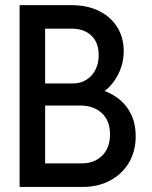

<svg xmlns="http://www.w3.org/2000/svg" viewBox="-20 -740 602 760"><path d="M149.4 0V-93.3H303.2Q353.5 -93.3 384.5 -124Q415.5 -154.8 415.5 -208.5Q415.5 -262.2 383.1 -292.2Q350.6 -322.3 296.9 -322.3H142.1V-409.7H269.5Q298.8 -409.7 321.8 -424.1Q344.7 -438.5 357.7 -463.6Q370.6 -488.8 370.6 -521.5Q370.6 -572.3 341.3 -599.4Q312 -626.5 265.1 -626.5H142.1V-719.7H261.7Q325.7 -719.7 372.6 -696.3Q419.4 -672.9 444.6 -631.8Q469.7 -590.8 469.7 -537.6Q469.7 -497.1 455.1 -461.4Q440.4 -425.8 416.7 -400.1Q393.1 -374.5 364.3 -363.3L365.2 -388.7Q410.2 -377.9 444.3 -353Q478.5 -328.1 497.8 -289.8Q517.1 -251.5 517.1 -200.7Q517.1 -141.6 490.5 -96.4Q463.9 -51.3 416.3 -25.6Q368.7 0 306.2 0ZM57.6 0V-719.7H158.7V0Z"/></svg>

Font: Reddit Mono Medium
Style: Regular
Weight: 500
Monospace: yes
Designer: Stephen Hutchings
Foundry: Reddit
Version: Version 1.014